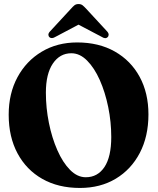

<svg xmlns="http://www.w3.org/2000/svg" viewBox="-20 -920 782 950"><path d="M362 -710Q469 -710 548.2 -665Q627.5 -620 671 -539.8Q714.5 -459.5 714.5 -354Q714.5 -245.5 671.8 -163.5Q629 -81.5 552.8 -35.8Q476.5 10 375.5 10Q268.5 10 189.5 -34.8Q110.5 -79.5 66.8 -161Q23 -242.5 23 -352.5Q23 -457.5 66.5 -538Q110 -618.5 186.5 -664.2Q263 -710 362 -710ZM530.5 -242Q530.5 -316.5 515.5 -390Q500.5 -463.5 473.8 -523.8Q447 -584 411 -620.2Q375 -656.5 333 -656.5Q276 -656.5 241.5 -605.5Q207 -554.5 207 -461.5Q207 -386 222 -311.8Q237 -237.5 263.8 -176.8Q290.5 -116 326.5 -79.5Q362.5 -43 404.5 -43Q463 -43 496.8 -93.5Q530.5 -144 530.5 -242ZM255 -738Q235.5 -726 224.5 -736Q220 -740 219.5 -747.5Q219 -755 226.5 -763.5L330 -875.5Q340 -887 348 -893.5Q356 -900 368.5 -900Q381 -900 389 -893.5Q397 -887 407.5 -875.5L511 -763.5Q518 -755 517.5 -747.5Q517 -740 512.5 -736Q501.5 -725.5 482.5 -738L368.5 -798Z"/></svg>

Font: Fraunces 144pt S050
Style: Bold
Weight: 700
Version: Version 1.000; ttfautohint (v1.8.3)